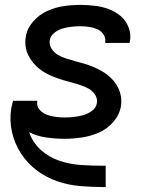

<svg xmlns="http://www.w3.org/2000/svg" viewBox="-20 -558 616 783"><path d="M410 205H411V118H407Q407 118 407 118Q407 118 407 118H405Q358 118 311.5 115Q265 112 222 97.5Q179 83 146 53Q113 23 99 -19Q130 -3 167.5 2.5Q205 8 243 8Q277 8 312 3Q347 -2 381.5 -16.5Q416 -31 441.5 -60Q467 -89 473 -124Q476 -143 473.5 -161.5Q471 -180 463.5 -196.5Q456 -213 444.5 -227Q433 -241 419 -252Q405 -263 389 -271.5Q373 -280 356 -287Q339 -294 321 -299Q303 -304 285 -309Q267 -314 249.5 -319.5Q232 -325 216.5 -334Q201 -343 190.5 -359Q180 -375 183 -394Q186 -412 202 -424.5Q218 -437 236 -442Q254 -447 271.5 -449Q289 -451 307 -451Q325 -451 342.5 -448.5Q360 -446 375.5 -439.5Q391 -433 401.5 -418.5Q412 -404 409 -386Q409 -385 409 -383H508Q509 -387 510 -390Q515 -420 504 -447.5Q493 -475 471.5 -493Q450 -511 423 -521Q396 -531 366.5 -534.5Q337 -538 307 -538Q273 -538 239 -533Q205 -528 172 -513Q139 -498 114.5 -469.5Q90 -441 85 -407Q82 -388 84.5 -369Q87 -350 95 -333.5Q103 -317 114 -303.5Q125 -290 139 -278.5Q153 -267 169 -258.5Q185 -250 202 -243.5Q219 -237 237 -231.5Q255 -226 272.5 -221.5Q290 -217 308 -211Q326 -205 341.5 -196.5Q357 -188 367.5 -172Q378 -156 375 -137Q372 -118 354.5 -105.5Q337 -93 318 -88Q299 -83 280.5 -81Q262 -79 243 -79Q224 -79 205.5 -81.5Q187 -84 170 -90.5Q153 -97 141 -111Q129 -125 132 -144V-147H33Q29 -132 26 -117Q18 -67 29 -19Q40 29 66 68.5Q92 108 129.5 136.5Q167 165 213 181Q259 197 309 201Q359 205 410 205Z"/></svg>

Font: Iosevka Sparkle Medium
Style: Italic
Weight: 500
Italic angle: -9°
Designer: Belleve Invis
Foundry: Belleve Invis
Version: Version 4.5.0; ttfautohint (v1.8.3)